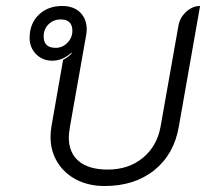

<svg xmlns="http://www.w3.org/2000/svg" viewBox="-20 -613 696 642"><path d="M149 -155Q149 -172 152 -190L191 -413Q209 -422 220 -435L219 -437Q189 -410 155 -410Q122 -410 100.5 -432Q79 -454 79 -486Q79 -534 109.5 -563.5Q140 -593 188 -593Q226 -593 248 -571.5Q270 -550 270 -514Q270 -507 268 -495L214 -190Q210 -164 210 -154Q210 -102 243.5 -74Q277 -46 340 -46Q410 -46 457.5 -85Q505 -124 517 -190L577 -529Q582 -555 603 -574Q624 -593 649 -593L578 -190Q562 -97 496 -44Q430 9 330 9Q277 9 236 -12Q195 -33 172 -70.5Q149 -108 149 -155ZM222 -510Q222 -548 183 -548Q159 -548 142.5 -532Q126 -516 126 -491Q126 -453 166 -453Q189 -453 205.5 -470Q222 -487 222 -510Z"/></svg>

Font: K2D ExtraLight
Style: Italic
Weight: 275
Italic angle: -10°
Designer: Katatrad Aksorn Co.,Ltd.
Foundry: Cadson Demak Co.,Ltd.
Version: Version 1.000; ttfautohint (v1.6)